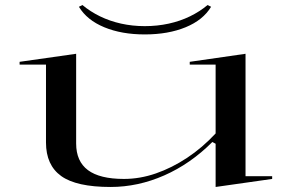

<svg xmlns="http://www.w3.org/2000/svg" viewBox="-20 -729 1144 764"><path d="M420 15Q284 15 223.5 -28.5Q163 -72 163 -162V-472H58V-483L283 -515V-158Q283 -87 330 -52Q377 -17 473 -17Q537 -17 600.5 -39Q664 -61 724.5 -101Q785 -141 838 -198V-472H735V-483L957 -515V-28H1063V-17L838 15V-157L825 -164Q738 -77 633.5 -31Q529 15 420 15ZM556 -592Q464 -592 395 -620.5Q326 -649 294 -702L308 -709Q339 -683 378 -664Q417 -645 462 -635Q507 -625 556 -625Q606 -625 651.5 -635Q697 -645 736 -664Q775 -683 806 -709L820 -702Q788 -649 718.5 -620.5Q649 -592 556 -592Z"/></svg>

Font: Kalnia Expanded Light
Style: Regular
Weight: 300
Width: 7
Designer: Frida Medrano
Foundry: Frida Medrano
Version: Version 1.105